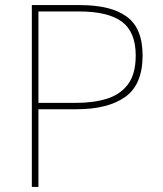

<svg xmlns="http://www.w3.org/2000/svg" viewBox="-20 -734 640 754"><path d="M105 0V-714H294Q416 -714 478 -668.5Q540 -623 540 -516Q540 -402 472 -353.5Q404 -305 280 -305H131V0ZM131 -330H278Q348 -330 400.5 -346.5Q453 -363 483 -403.5Q513 -444 513 -516Q513 -608 459 -648.5Q405 -689 290 -689H131Z"/></svg>

Font: Noto Sans Mono Thin
Style: Regular
Weight: 100
Designer: Monotype Design Team
Foundry: Monotype Imaging Inc.
Version: Version 2.014